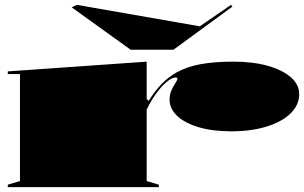

<svg xmlns="http://www.w3.org/2000/svg" viewBox="-20 -768 1248 788"><path d="M12 0V-10L62 -25V-464H12V-475L582 -515V-362L590 -354Q616 -395 643.5 -423.5Q671 -452 705 -471Q749 -495 805 -505Q861 -515 938 -515Q1018 -515 1078.5 -498Q1139 -481 1173.5 -451Q1208 -421 1208 -382Q1208 -337 1172.5 -302.5Q1137 -268 1074 -248.5Q1011 -229 929 -229Q852 -229 795 -246Q738 -263 707 -292.5Q676 -322 676 -359Q676 -381 684 -398Q692 -415 700 -427Q708 -439 708 -445Q708 -450 701 -450Q688 -450 670 -436.5Q652 -423 633 -400Q619 -383 606 -362Q593 -341 582 -318V-25L632 -10V0ZM928 -748 934 -741 692 -564H516L274 -738L296 -748L800 -660Z"/></svg>

Font: Kalnia Expanded
Style: Bold
Weight: 700
Width: 7
Designer: Frida Medrano
Foundry: Frida Medrano
Version: Version 1.105